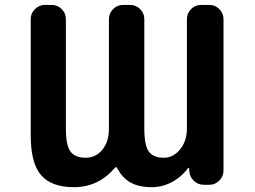

<svg xmlns="http://www.w3.org/2000/svg" viewBox="-20 -775 1040 784"><path d="M743.2 -697.3Q743.2 -720.7 760.3 -737.8Q777.3 -754.9 800.8 -754.9H835Q858.4 -754.9 875.5 -737.8Q892.6 -720.7 892.6 -697.3V-78.1Q892.6 -54.7 875.5 -37.6Q858.4 -20.5 835 -20.5H812.5Q788.1 -20.5 771 -37.1Q753.9 -53.7 752.9 -78.1L752 -87.9Q752 -88.9 750.5 -89.4Q749 -89.8 748 -88.9Q726.6 -58.6 693.4 -38.1Q649.4 -10.7 599.6 -10.7Q543.9 -10.7 508.8 -32.2Q478.5 -50.8 458 -88.9Q454.1 -95.7 449.2 -89.8Q381.8 -10.7 282.2 -10.7Q190.4 -10.7 147.9 -59.6Q105.5 -108.4 105.5 -221.7V-697.3Q105.5 -720.7 122.6 -737.8Q139.6 -754.9 163.1 -754.9H191.4Q214.8 -754.9 231.9 -737.8Q249 -720.7 249 -697.3V-250Q249 -180.7 268.1 -155.8Q287.1 -130.9 329.1 -130.9Q371.1 -130.9 397.9 -163.6Q424.8 -196.3 424.8 -250V-697.3Q424.8 -720.7 441.9 -737.8Q459 -754.9 482.4 -754.9H511.7Q535.2 -754.9 552.2 -737.8Q569.3 -720.7 569.3 -697.3V-250Q569.3 -180.7 587.9 -155.8Q606.4 -130.9 649.4 -130.9Q687.5 -130.9 715.3 -165Q743.2 -199.2 743.2 -250Z"/></svg>

Font: Gen Jyuu Gothic Monospace Bold
Style: Bold
Weight: 700
Designer: [Source Han Sans]
Ryoko NISHIZUKA  (kana & ideographs); Paul D. Hunt (Latin, Greek & Cyrillic); Wenlong ZHANG  (bopomofo
Version: Version 1.002.20150607